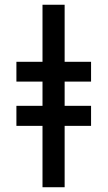

<svg xmlns="http://www.w3.org/2000/svg" viewBox="-20 -785 451 805"><path d="M251 -765.1V-525.9H361.8V-442.9H251V-341.3H361.8V-257.3H251V0H158.2V-257.3H48.8V-341.3H158.2V-442.9H48.8V-525.9H158.2V-765.1Z"/></svg>

Font: Open Sans Condensed SemiBold
Style: Regular
Weight: 600
Width: 3
Designer: Monotype Design Team
Foundry: Monotype Imaging Inc.
Version: Version 3.000; ttfautohint (v1.8.4)